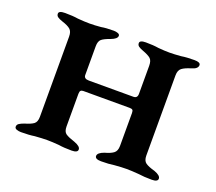

<svg xmlns="http://www.w3.org/2000/svg" viewBox="-80 -516 701 624"><g transform="rotate(20 270.5 -203.5)"><path d="M23 -8Q23 -15 29 -19Q35 -23 46 -27Q67 -33 76.5 -40Q86 -47 86 -65V-342Q86 -360 77 -367.5Q68 -375 49 -381Q37 -385 31.5 -389Q26 -393 26 -400Q26 -410 48 -410Q75 -410 93 -407Q117 -405 134 -405Q151 -405 173 -407Q189 -410 216 -410Q224 -410 230.5 -407.5Q237 -405 237 -400Q237 -389 215 -381Q195 -374 186.5 -367Q178 -360 178 -342V-243Q178 -230 195 -230H349Q363 -230 363 -245V-342Q363 -360 355 -367Q347 -374 328 -381Q317 -385 311.5 -389Q306 -393 306 -400Q306 -410 327 -410Q353 -410 371 -407Q393 -405 410 -405Q426 -405 450 -407Q468 -410 495 -410Q516 -410 516 -400Q516 -387 494 -381Q474 -375 464 -367.5Q454 -360 454 -342V-65Q454 -47 464 -40Q474 -33 496 -27Q518 -19 518 -8Q518 3 497 3Q471 3 450 0Q426 -2 409 -2Q392 -2 368 0Q349 3 322 3Q301 3 301 -8Q301 -19 323 -27Q342 -32 352.5 -39.5Q363 -47 363 -65V-179Q363 -187 360 -189.5Q357 -192 350 -192H190Q184 -192 181 -189Q178 -186 178 -178V-65Q178 -47 187.5 -40.5Q197 -34 219 -27Q241 -19 241 -8Q241 3 220 3Q193 3 175 0Q151 -2 134 -2Q118 -2 92 0Q73 3 45 3Q37 3 30 0.5Q23 -2 23 -8Z"/></g></svg>

Font: EB Garamond Medium
Style: Regular
Weight: 500
Designer: Georg Duffner and Octavio Pardo
Foundry: Georg Duffner
Version: Version 1.000